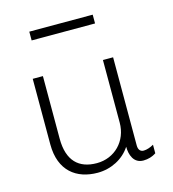

<svg xmlns="http://www.w3.org/2000/svg" viewBox="-111 -828 839 930"><g transform="rotate(-15 309.0 -363.0)"><path d="M121 -692H439V-736H121V-692ZM430 -76C430 -36 445 10 494 10C518 10 540 3 558 -9V-52C543 -43 523 -36 508 -36C493 -36 481 -45 481 -69V-511H430V-197C430 -105 363 -36 273 -36C183 -36 129 -86 129 -197V-511H78V-182C78 -49 159 10 265 10C332 10 395 -22 430 -76Z"/></g></svg>

Font: ChivoLight
Style: Regular
Weight: 300
Designer: Hector Gatti
Foundry: Omnibus-Type
Version: Version 1.004;PS 001.004;hotconv 1.0.88;makeotf.lib2.5.64775